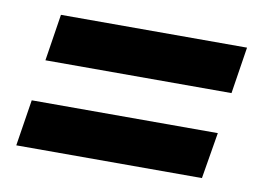

<svg xmlns="http://www.w3.org/2000/svg" viewBox="-47 -509 591 441"><g transform="rotate(10 249.0 -288.5)"><path d="M46 -336 63 -445H497L480 -336ZM14 -132 31 -240H465L447 -132Z"/></g></svg>

Font: Nunito Sans 10pt Condensed Black
Style: Italic
Weight: 900
Width: 3
Italic angle: -9°
Designer: Vernon Adams
Foundry: Vernon Adams
Version: Version 3.101;gftools[0.9.27]